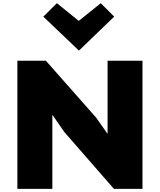

<svg xmlns="http://www.w3.org/2000/svg" viewBox="-20 -1194 1011 1214"><path d="M880.9 -810.1V0H700.2L386.2 -359.9L313 -465.8H311V0H89.8V-810.1H270L587.9 -450.2L658.2 -350.1H660.2V-810.1ZM617.2 -1173.8 702.1 -1088.9 480 -875H478L253.9 -1088.9L339.8 -1173.8L478 -1062Z"/></svg>

Font: Sinkin Sans 900 X Black
Style: Regular
Weight: 950
Designer: Keith Bates
Foundry: K-Type
Version: Sinkin Sans (version 1.0)  by Keith Bates   •   © 2014   www